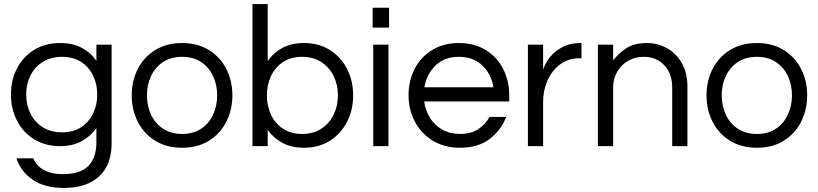

<svg xmlns="http://www.w3.org/2000/svg" viewBox="-20 -720 4031 946"><path d="M294 206Q200 206 141 165.5Q82 125 61 60H144Q159 97 196 117.5Q233 138 290 138Q376 138 415.5 97.5Q455 57 455 -20V-89Q427 -49 382.5 -24.5Q338 0 276 0Q203 0 148.5 -33.5Q94 -67 64 -125Q34 -183 34 -254Q34 -326 64 -383.5Q94 -441 148.5 -474.5Q203 -508 276 -508Q338 -508 382.5 -484.5Q427 -461 455 -420V-500H530V-15Q530 92 468.5 149Q407 206 294 206ZM286 -68Q341 -68 379.5 -93Q418 -118 438.5 -160.5Q459 -203 459 -254Q459 -306 438.5 -348Q418 -390 379.5 -415Q341 -440 286 -440Q231 -440 191 -415Q151 -390 130 -348Q109 -306 109 -254Q109 -203 130 -160.5Q151 -118 191 -93Q231 -68 286 -68Z M877 8Q801 8 745 -26.5Q689 -61 659 -120Q629 -179 629 -250Q629 -322 659 -380.5Q689 -439 745 -473.5Q801 -508 877 -508Q954 -508 1009.5 -473.5Q1065 -439 1095 -380.5Q1125 -322 1125 -250Q1125 -179 1095 -120Q1065 -61 1009.5 -26.5Q954 8 877 8ZM877 -60Q933 -60 971.5 -86Q1010 -112 1030 -155.5Q1050 -199 1050 -250Q1050 -302 1030 -345Q1010 -388 971.5 -414Q933 -440 877 -440Q822 -440 783 -414Q744 -388 724 -345Q704 -302 704 -250Q704 -199 724 -155.5Q744 -112 783 -86Q822 -60 877 -60Z M1478 8Q1416 8 1371.5 -16Q1327 -40 1299 -80V0H1224V-700H1299V-419Q1327 -460 1371.5 -484Q1416 -508 1478 -508Q1551 -508 1605.5 -473.5Q1660 -439 1690 -380.5Q1720 -322 1720 -250Q1720 -179 1690 -120Q1660 -61 1605.5 -26.5Q1551 8 1478 8ZM1468 -60Q1524 -60 1563.5 -86Q1603 -112 1624 -155.5Q1645 -199 1645 -250Q1645 -302 1624 -345Q1603 -388 1563.5 -414Q1524 -440 1468 -440Q1413 -440 1374 -414Q1335 -388 1315 -345Q1295 -302 1295 -250Q1295 -199 1315 -155.5Q1335 -112 1374 -86Q1413 -60 1468 -60Z M1816 -584V-682H1897V-584ZM1819 0V-500H1894V0Z M2246 8Q2170 8 2113 -26.5Q2056 -61 2024.5 -120Q1993 -179 1993 -250Q1993 -322 2023 -380.5Q2053 -439 2109 -473.5Q2165 -508 2241 -508Q2318 -508 2373.5 -473.5Q2429 -439 2459 -380.5Q2489 -322 2489 -250V-220H2070Q2076 -176 2098.5 -139.5Q2121 -103 2159 -81.5Q2197 -60 2247 -60Q2300 -60 2336 -83.5Q2372 -107 2392 -144H2474Q2448 -77 2391.5 -34.5Q2335 8 2246 8ZM2071 -290H2411Q2401 -354 2357 -397Q2313 -440 2241 -440Q2169 -440 2125.5 -397Q2082 -354 2071 -290Z M2581 0V-500H2656V-377Q2660 -390 2671.5 -411.5Q2683 -433 2705 -455Q2727 -477 2760.5 -492.5Q2794 -508 2840 -508H2845V-433H2836Q2780 -433 2739.5 -402.5Q2699 -372 2677.5 -323.5Q2656 -275 2656 -220V0Z M2926 0V-500H3001V-422Q3028 -458 3067 -483Q3106 -508 3167 -508Q3219 -508 3264.5 -483.5Q3310 -459 3338.5 -410.5Q3367 -362 3367 -291V0H3292V-289Q3292 -357 3253 -398.5Q3214 -440 3152 -440Q3110 -440 3076 -421Q3042 -402 3021.5 -367.5Q3001 -333 3001 -288V0Z M3709 8Q3633 8 3577 -26.5Q3521 -61 3491 -120Q3461 -179 3461 -250Q3461 -322 3491 -380.5Q3521 -439 3577 -473.5Q3633 -508 3709 -508Q3786 -508 3841.5 -473.5Q3897 -439 3927 -380.5Q3957 -322 3957 -250Q3957 -179 3927 -120Q3897 -61 3841.5 -26.5Q3786 8 3709 8ZM3709 -60Q3765 -60 3803.5 -86Q3842 -112 3862 -155.5Q3882 -199 3882 -250Q3882 -302 3862 -345Q3842 -388 3803.5 -414Q3765 -440 3709 -440Q3654 -440 3615 -414Q3576 -388 3556 -345Q3536 -302 3536 -250Q3536 -199 3556 -155.5Q3576 -112 3615 -86Q3654 -60 3709 -60Z"/></svg>

Font: Questrial
Style: Regular
Weight: 400
Designer: Joe Prince, Laura Meseguer
Foundry: Joe Prince, Laura Meseguer
Version: Version 2.000; ttfautohint (v1.8.3)